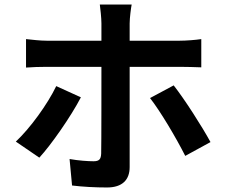

<svg xmlns="http://www.w3.org/2000/svg" viewBox="-20 -786 996 850"><path d="M186.1 -490.1H429V-489C429 -445 429 -141 427.9 -105.8C426.8 -81 419 -72.1 394.2 -72.1C370 -72.1 328.1 -74.9 288 -82L299 35.2C346.9 41.2 402.7 44 453.8 44C521.7 44 554 9.9 554 -46.2V-490.1H777C804 -490.1 841.3 -489 871.1 -487.9V-612.9C845.2 -609 804 -605.8 775.9 -605.8H554V-682.2C554 -706.3 560 -752.1 562.9 -766H421.9C424 -750 429 -707 429 -682.9V-605.8H186.1C157 -605.8 123.2 -610.1 95.2 -612.9V-486.9C121.1 -489 158 -490.1 186.1 -490.1ZM50.1 -159.1 154.1 -88.1C206 -144.2 294 -270.2 338.1 -355.1L229 -404.8C190 -323.9 114 -219.1 50.1 -159.1ZM644.2 -351.9C690.3 -293 759.2 -176.8 800.1 -95.9L911.9 -157C873.9 -226.9 796.9 -346.9 748.9 -408Z"/></svg>

Font: Karasuma Gothic
Style: Bold
Weight: 700
Designer: Rasmus Andersson / Ryoko Nishizuka
Foundry: Genbu
Version: Version 1.00